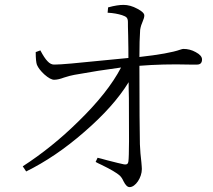

<svg xmlns="http://www.w3.org/2000/svg" viewBox="-20 -767 869 785"><path d="M510 -2C534 -2 560 -41 560 -76C560 -82 559 -91 558 -104C555 -128 553 -152 552 -177C551 -224 550 -331 550 -498C613 -503 681 -505 754 -503C769 -503 780 -503 786 -503C799 -503 806 -510 806 -524C806 -535 797 -545 780 -554C764 -563 747 -567 730 -567C727 -567 723 -566 717 -564C686 -553 631 -543 550 -534C550 -580 551 -617 553 -645C555 -658 559 -670 564 -681C568 -690 570 -697 570 -704C570 -712 561 -721 542 -731C522 -742 503 -747 485 -747C469 -747 448 -744 423 -737H422L420 -715C443 -714 463 -710 479 -705C488 -702 494 -699 497 -696C501 -692 503 -686 503 -677C503 -668 503 -650 504 -623C505 -582 505 -551 505 -530C484 -528 450 -525 402 -520C295 -509 229 -503 204 -503C193 -502 183 -507 174 -517C166 -525 156 -540 145 -561L126 -554C126 -527 128 -510 131 -502C136 -490 146 -477 161 -463C178 -448 192 -440 203 -441C213 -441 226 -444 242 -450C258 -455 272 -459 284 -461C350 -473 414 -483 475 -491C439 -422 381 -349 301 -271C228 -199 152 -138 73 -87L87 -66C166 -105 245 -158 324 -227C404 -296 465 -364 506 -431C506 -418 506 -396 507 -366C508 -217 508 -130 505 -107C504 -97 498 -93 487 -95C476 -97 452 -103 417 -112C400 -117 387 -120 379 -122L371 -105C376 -102 384 -98 395 -93C432 -75 458 -60 471 -48C475 -44 480 -37 485 -26C493 -10 501 -2 510 -2Z"/></svg>

Font: AllPunType Light
Style: Regular
Weight: 300
Version: 1.0